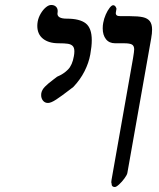

<svg xmlns="http://www.w3.org/2000/svg" viewBox="-20 -745 640 772"><path d="M262 -385.5Q227 -358.5 206 -344.8Q185 -331 173 -331Q160.5 -331 153 -340.2Q145.5 -349.5 145.5 -362.5Q145.5 -367.5 146 -370Q148.5 -384 160.8 -396.5Q173 -409 194.5 -425L209.5 -436.5Q236 -447.5 253.5 -465.5Q271 -483.5 277 -519Q279 -529 279 -538.5Q279 -553.5 272.2 -560.2Q265.5 -567 252.8 -569Q240 -571 215.5 -571Q176 -571 153 -589.2Q130 -607.5 130 -641Q130 -649 131.5 -658Q134.5 -674.5 143.5 -690Q152.5 -705.5 164 -715.2Q175.5 -725 186 -725Q198 -725 205 -718.2Q212 -711.5 212 -700.5Q212 -696 211.5 -694L211 -690Q211 -670 248.5 -670Q300.5 -670 324.8 -651Q349 -632 349 -583.5Q349 -559 343 -526Q337 -492.5 320 -458.8Q303 -425 275 -395.5ZM589 -597 492 -49Q490.5 -41.5 480.5 -27.8Q470.5 -14 459 -3.5Q447.5 7 441.5 7Q435 7 431.5 3Q428 -1 429 -7Q428.5 -6.5 428 -8.2Q427.5 -10 427.5 -13Q427.5 -15 428.5 -22L513 -500L515 -511.5Q519.5 -538.5 519.5 -546.5Q519.5 -560.5 510.8 -565.8Q502 -571 478 -571H443Q419 -571 406 -587.5Q393 -604 393 -631Q393 -643 395 -653Q398 -670 405.2 -686.5Q412.5 -703 420.8 -713.5Q429 -724 435 -724Q441 -724 445 -717.8Q449 -711.5 448 -708L446 -696Q445.5 -694.5 445.5 -691.5Q445.5 -686 449.8 -683Q454 -680 466 -680H503Q536 -680 554.8 -675.8Q573.5 -671.5 582.5 -659.8Q591.5 -648 591.5 -626Q591.5 -610 588 -592Z"/></svg>

Font: JuliaMono ExtraBoldItalic
Style: Regular
Weight: 800
Italic angle: -9°
Monospace: yes
Designer: cormullion
Foundry: corm
Version: Version 0.049; ttfautohint (v1.8.4)